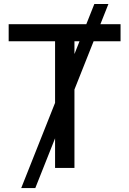

<svg xmlns="http://www.w3.org/2000/svg" viewBox="-20 -850 654 972"><path d="M87.4 102.1 457.5 -829.6H528.8L158.7 102.1ZM23.9 -641.1V-727.5H590.3V-641.1H356.9V0H258.8V-641.1Z"/></svg>

Font: Inter Cardless Display
Style: Regular
Weight: 400
Designer: Rasmus Andersson
Foundry: rsms
Version: Version 4.001;git-9221beed3